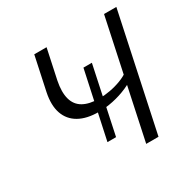

<svg xmlns="http://www.w3.org/2000/svg" viewBox="-149 -802 941 946"><g transform="rotate(-30 322.0 -329.0)"><path d="M298 -253Q229 -253 185 -278Q141 -303 124.5 -350.5Q108 -398 122 -466L163 -658H233L197 -489Q185 -429 196 -388.5Q207 -348 241.5 -328.5Q276 -309 332 -309Q361 -309 394 -315Q427 -321 457 -332.5Q487 -344 505 -358L531 -330Q502 -306 462 -288.5Q422 -271 379 -262Q336 -253 298 -253ZM259 -103 340 -480H388L308 -103ZM420 0 560 -658H630L490 0Z"/></g></svg>

Font: Ysabeau Office
Style: Italic
Weight: 400
Italic angle: -12°
Designer: Christian Thalmann (Catharsis Fonts)
Version: Version 2.001;gftools[0.9.30]; featfreeze: tnum,lnum,ss02